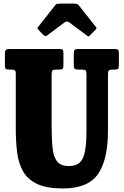

<svg xmlns="http://www.w3.org/2000/svg" viewBox="-20 -1020 682 1058"><path d="M431 -636.5H412.5Q396.5 -636.5 391.5 -641.5Q386.5 -646.5 386.5 -661.5V-718Q386.5 -736.5 390.2 -743.2Q394 -750 412 -750H611.5Q626.5 -750 630.8 -745.5Q635 -741 635 -725V-661.5Q635 -645 630.8 -640.8Q626.5 -636.5 613.5 -636.5H603.5Q585.5 -636.5 580.2 -632Q575 -627.5 575 -609V-300Q575 -139 519.5 -60.2Q464 18.5 327 18.5Q237.5 18.5 185 -6.2Q132.5 -31 107.2 -75.5Q82 -120 74.5 -179.2Q67 -238.5 67 -307.5V-612.5Q67 -628.5 61.5 -632.5Q56 -636.5 40.5 -636.5H33.5Q17 -636.5 12 -640.2Q7 -644 7 -661V-722.5Q7 -739 11.8 -744.5Q16.5 -750 32.5 -750H308Q321.5 -750 325.5 -745.8Q329.5 -741.5 329.5 -727.5V-660.5Q329.5 -645.5 325.2 -641Q321 -636.5 305 -636.5H291.5Q272.5 -636.5 268.5 -631Q264.5 -625.5 264.5 -606.5V-324.5Q264.5 -252.5 269.8 -203.5Q275 -154.5 295.2 -129.8Q315.5 -105 360 -105Q398 -105 418.8 -123.5Q439.5 -142 448 -184.8Q456.5 -227.5 456.5 -300V-611.5Q456.5 -628 451.2 -632.2Q446 -636.5 431 -636.5ZM220 -826.5 192 -855.5Q186 -861 186 -863.5Q186 -866 190.5 -872L284.5 -991.5Q289 -997.5 294.8 -998.8Q300.5 -1000 311 -1000H390.5Q406.5 -1000 413.5 -991.5L509.5 -870Q515 -864.5 506.5 -856L475 -824.5Q469.5 -819 467.5 -819.2Q465.5 -819.5 459 -824L361.5 -896.5Q348.5 -906 336.5 -897L238 -823.5Q229.5 -817.5 220 -826.5Z"/></svg>

Font: Besley* Condensed Heavy
Style: Regular
Weight: 800
Width: 3
Designer: Owen Earl
Foundry: indestructible type*
Version: Version 3.000; ttfautohint (v1.8.3)